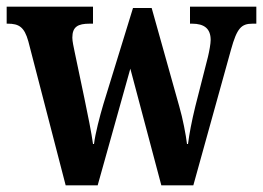

<svg xmlns="http://www.w3.org/2000/svg" viewBox="-23 -556 789 576"><path d="M62 -432 174 0H270L368 -350L461 0H557L670 -407C688 -472 701 -485 735 -485H746V-536H547V-485H553C590 -485 609 -470 609 -436C609 -425 605 -403 601 -386L563 -237C552 -192 545 -155 541 -124H538C535 -150 525 -202 515 -236L432 -532H376L287 -243C276 -206 263 -156 259 -124H256C252 -155 240 -214 230 -262L201 -400C198 -415 194 -432 194 -443C194 -476 211 -485 246 -485H256V-536H-3V-485H0C34 -485 50 -475 62 -432Z"/></svg>

Font: Noto Serif Devanagari Condensed
Style: Bold
Weight: 700
Width: 3
Designer: Universal Thirst, Indian Type Foundry and the Monotype Design Team
Foundry: Monotype Imaging Inc.
Version: Version 2.004